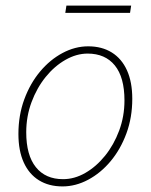

<svg xmlns="http://www.w3.org/2000/svg" viewBox="-20 -656 540 688"><path d="M204 12Q155 12 119.5 -10Q84 -32 65 -74Q46 -116 46 -176Q46 -243 67 -300Q88 -357 123.5 -399.5Q159 -442 204 -466Q249 -490 296 -490Q345 -490 380.5 -468Q416 -446 435 -404Q454 -362 454 -302Q454 -235 433 -178Q412 -121 376.5 -78.5Q341 -36 296 -12Q251 12 204 12ZM206 -14Q247 -14 286 -36.5Q325 -59 356.5 -98Q388 -137 407 -188Q426 -239 426 -296Q426 -379 391.5 -421.5Q357 -464 294 -464Q254 -464 214.5 -441.5Q175 -419 143.5 -380Q112 -341 93 -290Q74 -239 74 -182Q74 -100 108.5 -57Q143 -14 206 -14ZM214 -610 218 -636H450L446 -610Z"/></svg>

Font: Source Sans 3 ExtraLight
Style: Italic
Weight: 250
Italic angle: -11°
Designer: Paul D. Hunt
Foundry: Adobe
Version: Version 3.046;hotconv 1.0.118;makeotfexe 2.5.65603